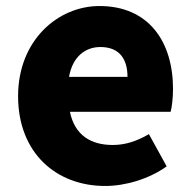

<svg xmlns="http://www.w3.org/2000/svg" viewBox="-20 -603 636 637"><path d="M329 14C396 14 474 -9 533 -51L474 -158C433 -134 395 -122 354 -122C282 -122 228 -154 212 -232H546C550 -245 554 -277 554 -308C554 -464 474 -583 310 -583C172 -583 40 -469 40 -284C40 -96 166 14 329 14ZM209 -348C221 -416 264 -447 313 -447C378 -447 403 -405 403 -348Z"/></svg>

Font: Noto Sans Korean Black
Style: Bold
Weight: 900
Designer: Ryoko NISHIZUKA (kana & ideographs); Paul D. Hunt (Latin, Greek & Cyrillic); Wenlong ZHANG (bopomofo); Sandoll Communica
Foundry: Adobe Systems Incorporated
Version: Version 1.000;PS 1;hotconv 1.0.78;makeotf.lib2.5.61930